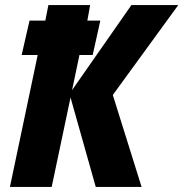

<svg xmlns="http://www.w3.org/2000/svg" viewBox="-20 -734 720 754"><path d="M19 0 128 -518H65L96 -653H158L170 -714H334L323 -653H374L344 -518H292L263 -380L496 -714H680L423 -361L536 0H356L257 -351L183 0Z"/></svg>

Font: Noto Sans Display Extra
Style: Italic
Weight: 800
Italic angle: -12°
Designer: Monotype Design Team
Foundry: Monotype Imaging Inc.
Version: Version 1.900